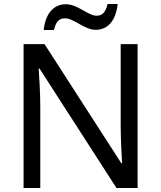

<svg xmlns="http://www.w3.org/2000/svg" viewBox="-20 -933 800 953"><path d="M197 -784H248C257 -823 271 -842 303 -842C347 -842 399 -785 455 -785C518 -785 556 -835 564 -913H514C504 -874 490 -855 459 -855C417 -855 366 -912 307 -912C244 -912 205 -863 197 -784ZM663 0V-714H579V-311C579 -246 584 -155 586 -123H582L201 -714H97V0H180V-399C180 -472 175 -546 172 -593H176L558 0Z"/></svg>

Font: Noto Sans Syriac Western
Style: Regular
Weight: 400
Designer: Patrick Giasson and the Monotype Design Team
Foundry: Monotype Imaging Inc.
Version: Version 3.000